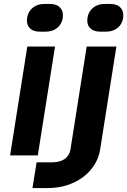

<svg xmlns="http://www.w3.org/2000/svg" viewBox="-20 -785 643 970"><path d="M144 165 165 35H244Q283 35 307 18Q331 1 336 -30L418 -550H568L486 -30Q479 13 456.5 48.5Q434 84 399 110Q364 136 319 150.5Q274 165 223 165ZM118 -550H258L171 0H31ZM486 -625Q452 -625 434.5 -644Q417 -663 422 -695Q427 -727 450.5 -746Q474 -765 508 -765H538Q572 -765 589.5 -745.5Q607 -726 602 -694Q597 -662 573.5 -643.5Q550 -625 515 -625ZM181 -625Q147 -625 129.5 -644Q112 -663 117 -695Q122 -727 145.5 -746Q169 -765 203 -765H233Q267 -765 284.5 -745.5Q302 -726 297 -694Q292 -662 268.5 -643.5Q245 -625 210 -625Z"/></svg>

Font: JetBrains Mono ExtraBold
Style: Italic
Weight: 800
Designer: Philipp Nurullin, Konstantin Bulenkov
Foundry: JetBrains
Version: Version 1.000; ttfautohint (v1.8.3)